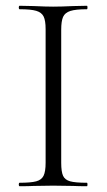

<svg xmlns="http://www.w3.org/2000/svg" viewBox="-20 -645 370 665"><path d="M281 -12Q283 -12 283 -6Q283 0 281 0Q251 0 234 -1L164 -2L97 -1Q79 0 48 0Q45 0 45 -6Q45 -12 48 -12Q87 -12 105.5 -17Q124 -22 131 -36.5Q138 -51 138 -81V-544Q138 -574 131 -588Q124 -602 105.5 -607.5Q87 -613 48 -613Q45 -613 45 -619Q45 -625 48 -625L97 -624Q139 -622 164 -622Q192 -622 234 -624L281 -625Q283 -625 283 -619Q283 -613 281 -613Q242 -613 223.5 -607Q205 -601 198.5 -586.5Q192 -572 192 -542V-81Q192 -50 198.5 -36Q205 -22 223 -17Q241 -12 281 -12Z"/></svg>

Font: Cormorant Unicase Light
Style: Regular
Weight: 300
Designer: Christian Thalmann (Catharsis Fonts)
Foundry: Catharsis Fonts
Version: Version 4.000